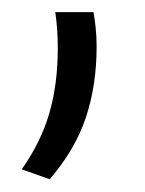

<svg xmlns="http://www.w3.org/2000/svg" viewBox="-20 -150 234 309"><path d="M130.5 -130.5Q132 -122 133.8 -107Q135.5 -92 135.5 -75Q135.5 -13.5 118.5 38.2Q101.5 90 60 138.5L15 122.5Q46 78.5 59.5 31.8Q73 -15 73 -72.5Q73 -87.5 72 -102Q71 -116.5 69 -130.5Z"/></svg>

Font: Anek Gujarati SemiExpanded Light
Style: Regular
Weight: 300
Width: 6
Designer: Mrunmayee Ghaisas (Gujarati), Yesha Goshar (Latin)
Foundry: Ek Type
Version: Version 1.003